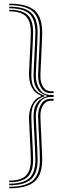

<svg xmlns="http://www.w3.org/2000/svg" viewBox="-20 -820 371 1041"><path d="M270.8 -315V-325.2H255.5Q230.5 -325.2 214.8 -347.6Q199 -370 199 -408.5Q199 -415.5 200 -437.4Q201 -459.2 202.4 -488.9Q203.8 -518.5 205.2 -549.4Q206.8 -580.2 207.8 -605.9Q208.8 -631.5 208.8 -644.5Q208.8 -727.8 167.2 -763.9Q125.8 -800 30 -800V-791.8Q119.2 -791.8 157.9 -757.5Q196.5 -723.2 196.5 -644.5Q196.5 -628.2 195 -593.5Q193.5 -558.8 191.5 -519.5Q189.5 -480.2 188 -449.1Q186.5 -418 186.5 -409.2Q186.5 -369.2 204.1 -342.1Q221.8 -315 255.5 -315ZM30 184.5Q112.5 184.5 148.2 152.2Q184 120 184 45.8Q184 30 182.5 -4.5Q181 -39 179.1 -78.1Q177.2 -117.2 175.8 -148.4Q174.2 -179.5 174.2 -188.5Q174.2 -233.8 195.4 -264Q216.5 -294.2 255.5 -294.2H270.8V-305H255.5Q216.5 -305 195.4 -335.4Q174.2 -365.8 174.2 -410.8Q174.2 -419.8 175.8 -451Q177.2 -482.2 179.1 -521.4Q181 -560.5 182.5 -594.9Q184 -629.2 184 -645Q184 -719.5 148.2 -751.6Q112.5 -783.8 30 -783.8V-775.2Q106 -775.2 138.9 -745.1Q171.8 -715 171.8 -645Q171.8 -629.5 170.2 -595.2Q168.8 -561 166.9 -522.1Q165 -483.2 163.5 -452.2Q162 -421.2 162 -411.8Q162 -372 173.9 -349.4Q185.8 -326.8 202.2 -316.1Q218.8 -305.5 232.8 -302V-297.5Q218.8 -293.8 202.2 -283.2Q185.8 -272.8 173.9 -250.1Q162 -227.5 162 -187.8Q162 -178.2 163.5 -147.1Q165 -116 166.9 -77.1Q168.8 -38.2 170.2 -4Q171.8 30.2 171.8 45.8Q171.8 115.5 138.9 145.8Q106 176 30 176ZM30 167.8Q99.5 167.8 129.5 139.4Q159.5 111 159.5 45.8Q159.5 30.2 158 -3.8Q156.5 -37.8 154.5 -76.5Q152.5 -115.2 151.1 -146.2Q149.8 -177.2 149.8 -187Q149.8 -237.2 169.1 -262.8Q188.5 -288.2 220.8 -297.5V-302Q188.5 -311.2 169.1 -336.6Q149.8 -362 149.8 -412.2Q149.8 -422 151.1 -453Q152.5 -484 154.5 -522.8Q156.5 -561.5 158 -595.6Q159.5 -629.8 159.5 -645Q159.5 -710.5 129.5 -738.8Q99.5 -767 30 -767V-758.5Q92.8 -758.5 120 -732.1Q147.2 -705.8 147.2 -645Q147.2 -629.8 145.8 -597Q144.2 -564.2 142.2 -527.1Q140.2 -490 138.8 -460Q137.2 -430 137.2 -420.2Q137.2 -375 153.6 -344.4Q170 -313.8 202.8 -301.5V-298Q170.2 -286.2 153.8 -254.2Q137.2 -222.2 137.2 -179Q137.2 -169.2 138.8 -139.4Q140.2 -109.5 142.2 -72.4Q144.2 -35.2 145.8 -2.4Q147.2 30.5 147.2 45.8Q147.2 106.5 120 132.9Q92.8 159.2 30 159.2ZM30 200.8Q125.8 200.8 167.2 164.6Q208.8 128.5 208.8 45.2Q208.8 32.5 207.8 7.1Q206.8 -18.2 205.2 -49.1Q203.8 -80 202.4 -109.8Q201 -139.5 200 -161.5Q199 -183.5 199 -190.8Q199 -228.5 214.8 -251.2Q230.5 -274 255.5 -274H270.8V-284.2H255.5Q222 -284.2 204.2 -257Q186.5 -229.8 186.5 -189.8Q186.5 -180.8 188 -149.6Q189.5 -118.5 191.5 -79.1Q193.5 -39.8 195 -5.1Q196.5 29.5 196.5 45.2Q196.5 124.2 157.9 158.4Q119.2 192.5 30 192.5Z"/></svg>

Font: Big Shoulders Inline Text Light
Style: Regular
Weight: 300
Designer: Patric King
Foundry: XO Type Co
Version: Version 1.000